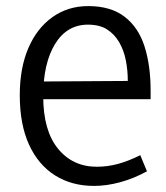

<svg xmlns="http://www.w3.org/2000/svg" viewBox="-20 -600 547 631"><path d="M289 11Q216 11 161 -23.5Q106 -58 75.5 -124.5Q45 -191 45 -287Q45 -376 73 -441.5Q101 -507 152 -543.5Q203 -580 270 -580Q344 -580 389.5 -545Q435 -510 455 -447.5Q475 -385 475 -302V-274H86L87 -332L400 -334Q400 -369 393.5 -402Q387 -435 371.5 -461.5Q356 -488 331.5 -503.5Q307 -519 269 -519Q200 -519 161 -455.5Q122 -392 122 -284Q122 -171 170.5 -111.5Q219 -52 298 -52Q334 -52 368.5 -61.5Q403 -71 441 -90L463 -37Q419 -13 374.5 -1Q330 11 289 11Z"/></svg>

Font: Yaldevi
Style: Regular
Weight: 400
Designer: Sol Matas, Rajitha Manaperi, Kosala Senevirathne
Foundry: Mooniak
Version: Version 1.100